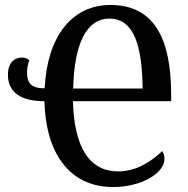

<svg xmlns="http://www.w3.org/2000/svg" viewBox="-20 -744 758 774"><path d="M436 10C550 10 643 -46 643 -103C643 -118 639 -127 634 -135C586 -89 526 -53 456 -53C342 -53 279 -148 274 -336H670V-361C670 -586 603 -724 425 -724C268 -724 170 -594 160 -388C113 -388 89 -403 89 -451C89 -472 93 -486 98 -500C92 -507 82 -512 69 -512C39 -512 12 -493 12 -442C12 -372 64 -336 159 -336C164 -131 257 10 436 10ZM555 -387H275C279 -562 326 -669 421 -669C524 -669 553 -550 555 -387Z"/></svg>

Font: Noto Serif Condensed Medium
Style: Regular
Weight: 500
Width: 3
Designer: Monotype Design Team
Foundry: Monotype Imaging Inc.
Version: Version 2.015